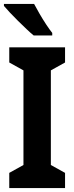

<svg xmlns="http://www.w3.org/2000/svg" viewBox="-20 -954 377 974"><path d="M310 0H27V-77L99 -117V-597L27 -637V-714H310V-637L238 -597V-117L310 -77ZM153 -934Q164 -913 180.5 -884.5Q197 -856 214.5 -829.5Q232 -803 245 -787V-774H151Q136 -786 115 -806Q94 -826 71.5 -848Q49 -870 30 -890.5Q11 -911 0 -924V-934Z"/></svg>

Font: Noto Sans Kannada Condensed
Style: Bold
Weight: 700
Width: 3
Designer: Jelle Bosma - Monotype Design Team
Foundry: Monotype Imaging Inc.
Version: Version 2.005; ttfautohint (v1.8.4.7-5d5b)